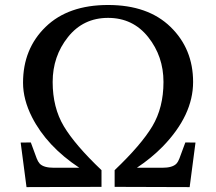

<svg xmlns="http://www.w3.org/2000/svg" viewBox="-20 -765 884 785"><path d="M64.5 0ZM64.5 -182.1 106 -182.6 119.1 -147Q125.5 -129.9 130.1 -117.2Q134.8 -104.5 142.6 -95.7Q158.7 -79.1 200.2 -79.1H304.2Q171.4 -167 110.8 -286.1Q74.2 -358.4 74.2 -426.8Q74.2 -565.4 166.5 -655Q258.8 -744.6 421.9 -744.6Q585 -744.6 677.2 -655Q769.5 -565.4 769.5 -429.7Q769.5 -293.9 645.5 -166Q598.6 -118.2 539.6 -79.1H643.6Q685.1 -79.1 701.2 -95.7Q709 -104.5 713.6 -117.2Q718.3 -129.9 724.6 -147L737.8 -182.6L779.3 -182.1L755.4 0L448.7 -1V-69.3Q557.1 -172.4 602.8 -248.8Q648.4 -325.2 648.4 -429.9Q648.4 -534.7 585.9 -613.3Q523.4 -691.9 421.9 -691.9Q320.3 -691.9 257.8 -613.3Q195.3 -534.7 195.3 -429.9Q195.3 -325.2 241 -248.8Q286.6 -172.4 395 -69.3V-1L88.4 0Z"/></svg>

Font: Arbutus Slab
Style: Regular
Weight: 400
Version: Version 1.002; ttfautohint (v0.92) -l 10 -r 16 -G 200 -x 7 -